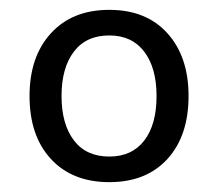

<svg xmlns="http://www.w3.org/2000/svg" viewBox="-20 -746 443 390"><path d="M202 -376Q127 -376 83.5 -423Q40 -470 40 -551Q40 -631 83.5 -678.5Q127 -726 202 -726Q277 -726 320 -678.5Q363 -631 363 -551Q363 -470 320 -423Q277 -376 202 -376ZM202 -428Q248 -428 273 -460.5Q298 -493 298 -551Q298 -608 273 -641Q248 -674 202 -674Q155 -674 130 -641Q105 -608 105 -551Q105 -494 130 -461Q155 -428 202 -428Z"/></svg>

Font: Geist Light
Style: Regular
Weight: 400
Designer: Basement.studio, Andrés Briganti, Mateo Zaragoza
Foundry: Basement.studio, Vercel, Andrés Briganti, Guido Ferreyra, Mateo Zaragoza
Version: Version 1.401